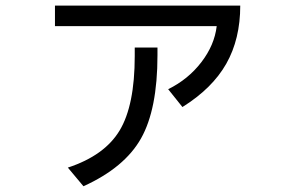

<svg xmlns="http://www.w3.org/2000/svg" viewBox="-20 -602 1040 684"><path d="M175.8 -508.8V-582H835.9Q835.9 -462.9 786.1 -375Q736.3 -287.1 629.9 -220.7L579.1 -284.2Q650.4 -319.3 697.3 -380.4Q744.1 -441.4 752 -508.8ZM221.7 -4.9Q352.5 -47.9 406.2 -137.2Q460 -226.6 460 -402.3V-432.6H541V-405.3Q541 -212.9 482.4 -108.9Q423.8 -4.9 277.3 61.5Z"/></svg>

Font: GenEi M Gothic v2 Regular
Style: Regular
Weight: 400
Version: Version 2.0